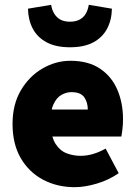

<svg xmlns="http://www.w3.org/2000/svg" viewBox="-20 -764 566 796"><path d="M290 12Q217 12 158.5 -19Q100 -50 66 -108.5Q32 -167 32 -250Q32 -331 66.5 -389.5Q101 -448 156 -480Q211 -512 272 -512Q346 -512 394.5 -479.5Q443 -447 466.5 -392Q490 -337 490 -270Q490 -248 487.5 -227.5Q485 -207 483 -198H168L166 -310H344Q344 -339 329.5 -360.5Q315 -382 276 -382Q255 -382 234.5 -370.5Q214 -359 201 -330Q188 -301 190 -250Q192 -195 211 -166.5Q230 -138 257.5 -128Q285 -118 314 -118Q340 -118 365.5 -125.5Q391 -133 418 -148L472 -46Q432 -18 382 -3Q332 12 290 12ZM270 -568Q212 -568 173.5 -588.5Q135 -609 116 -645Q97 -681 96 -728L192 -744Q195 -724 204.5 -708Q214 -692 230 -683Q246 -674 270 -674Q294 -674 310.5 -683Q327 -692 336 -708Q345 -724 348 -744L444 -728Q443 -681 424 -645Q405 -609 367 -588.5Q329 -568 270 -568Z"/></svg>

Font: Mada Black
Style: Regular
Weight: 900
Designer: Khaled Hosny
Version: Version 1.5